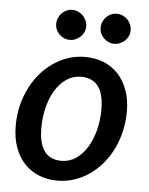

<svg xmlns="http://www.w3.org/2000/svg" viewBox="-52 -753 625 803"><g transform="rotate(5 260.5 -351.5)"><path d="M25.5 0ZM228.5 -76.5Q262 -76.5 289.5 -95.2Q317 -114 336.2 -145.5Q355.5 -177 366 -218.2Q376.5 -259.5 376.5 -304.5Q376.5 -370.5 352.2 -402.2Q328 -434 280.5 -434Q246.5 -434 219.2 -415.5Q192 -397 173 -366Q154 -335 143.5 -293.5Q133 -252 133 -206.5Q133 -76.5 228.5 -76.5ZM219 7.5Q177 7.5 141.5 -6.8Q106 -21 80.2 -48.2Q54.5 -75.5 40 -115.2Q25.5 -155 25.5 -205.5Q25.5 -271 46.2 -328Q67 -385 103 -427.2Q139 -469.5 187.2 -493.8Q235.5 -518 290.5 -518Q332.5 -518 368 -503.8Q403.5 -489.5 429 -462.2Q454.5 -435 469 -395.2Q483.5 -355.5 483.5 -305Q483.5 -262 474 -222Q464.5 -182 447.5 -147.2Q430.5 -112.5 406.2 -84Q382 -55.5 352.8 -35.2Q323.5 -15 289.5 -3.8Q255.5 7.5 219 7.5ZM283 -645.5Q283 -632.5 277.8 -621.2Q272.5 -610 263.8 -601.8Q255 -593.5 243.5 -588.5Q232 -583.5 219 -583.5Q206.5 -583.5 195.2 -588.5Q184 -593.5 175.5 -601.8Q167 -610 162 -621.2Q157 -632.5 157 -645.5Q157 -658.5 162 -670.2Q167 -682 175.5 -690.8Q184 -699.5 195.2 -704.5Q206.5 -709.5 219 -709.5Q232 -709.5 243.5 -704.5Q255 -699.5 263.8 -690.8Q272.5 -682 277.8 -670.2Q283 -658.5 283 -645.5ZM469.5 -645.5Q469.5 -632.5 464.5 -621.2Q459.5 -610 450.8 -601.8Q442 -593.5 430.5 -588.5Q419 -583.5 406 -583.5Q393 -583.5 381.8 -588.5Q370.5 -593.5 362 -601.8Q353.5 -610 348.5 -621.2Q343.5 -632.5 343.5 -645.5Q343.5 -658.5 348.5 -670.2Q353.5 -682 362 -690.8Q370.5 -699.5 381.8 -704.5Q393 -709.5 406 -709.5Q419 -709.5 430.5 -704.5Q442 -699.5 450.8 -690.8Q459.5 -682 464.5 -670.2Q469.5 -658.5 469.5 -645.5Z"/></g></svg>

Font: Lato Semibold
Style: Italic
Weight: 600
Italic angle: -7°
Designer: Lukasz Dziedzic
Foundry: tyPoland Lukasz Dziedzic
Version: Version 2.006; 2014-01-15